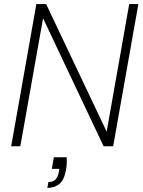

<svg xmlns="http://www.w3.org/2000/svg" viewBox="-20 -720 705 945"><path d="M35 0 159 -700H207L505 -72L616 -700H661L537 0H490L192 -630L80 0ZM213 205 218 176Q242 176 254 162.5Q266 149 270 124L272 111H235L245 54H308Q309 68 308.5 83.5Q308 99 305 115Q296 167 271.5 186Q247 205 213 205Z"/></svg>

Font: DM Sans 9pt ExtraLight
Style: Italic
Weight: 250
Italic angle: -10°
Version: Version 4.004;gftools[0.9.30]